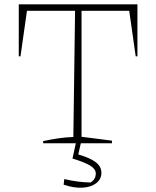

<svg xmlns="http://www.w3.org/2000/svg" viewBox="-20 -664 724 890"><path d="M617 -644V-403H609L579 -614H358V-30L499 -12V0H180V-10Q217 -18 252 -23Q287 -28 320 -29L328 -614H105L75 -403H67V-644ZM334 -11H357L343 52Q398 68 424 88Q450 108 450 137Q450 167 425.5 185.5Q401 204 361.5 206Q322 208 275 192L278 166Q341 181 400 182Q424 167 424 140Q424 120 398.5 104Q373 88 316 71Z"/></svg>

Font: Piazzolla Thin
Style: Regular
Weight: 100
Designer: Juan Pablo del Peral
Foundry: Huerta Tipografica
Version: Version 1.330